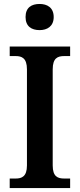

<svg xmlns="http://www.w3.org/2000/svg" viewBox="-20 -949 402 969"><path d="M180 -797C218 -797 251 -816 251 -863C251 -911 218 -929 180 -929C139 -929 109 -911 109 -863C109 -816 139 -797 180 -797ZM29 0H334V-48H304C271 -48 246 -58 246 -114V-599C246 -656 271 -666 304 -666H334V-714H29V-666H59C90 -666 116 -656 116 -599V-114C116 -58 90 -48 59 -48H29Z"/></svg>

Font: Noto Serif Armenian SemiCondensed SemiBold
Style: Regular
Weight: 600
Width: 4
Designer: Monotype Design Team
Foundry: Monotype Imaging Inc.
Version: Version 2.008